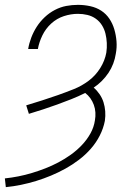

<svg xmlns="http://www.w3.org/2000/svg" viewBox="-48 -548 568 791"><path d="M-24 223 -28 187Q0 184 28 178.5Q56 173 84 164.5Q112 156 139 145.5Q166 135 192.5 121Q219 107 243.5 89.5Q268 72 289 50Q310 28 324.5 2Q339 -24 343 -52Q346 -68 345 -84.5Q344 -101 338.5 -116Q333 -131 324 -143.5Q315 -156 303 -165Q275 -151 246 -139.5Q217 -128 188 -117.5Q159 -107 130 -97.5Q101 -88 71 -79L60 -114Q93 -124 126 -134.5Q159 -145 191.5 -156.5Q224 -168 256.5 -181Q289 -194 317.5 -215.5Q346 -237 365 -267.5Q384 -298 390 -331Q393 -351 392 -371Q391 -391 386.5 -409.5Q382 -428 372 -444Q362 -460 346.5 -471Q331 -482 312 -486.5Q293 -491 273 -491Q244 -491 215 -481.5Q186 -472 163 -451Q140 -430 126.5 -402Q113 -374 108 -346H68Q72 -370 81 -393.5Q90 -417 103.5 -438Q117 -459 136 -477Q155 -495 178 -507Q201 -519 225 -523.5Q249 -528 273 -528Q299 -528 324 -522.5Q349 -517 369 -504Q389 -491 402.5 -471Q416 -451 423 -427Q430 -403 432 -377.5Q434 -352 429 -326Q426 -306 418.5 -286Q411 -266 399 -248Q387 -230 371.5 -214.5Q356 -199 338 -187Q352 -175 362.5 -159.5Q373 -144 378.5 -126.5Q384 -109 385.5 -89.5Q387 -70 384 -50Q378 -19 363 10.5Q348 40 326 65Q304 90 277 110.5Q250 131 221 147Q192 163 162 175.5Q132 188 101 197.5Q70 207 38.5 213.5Q7 220 -24 223Z"/></svg>

Font: Iosevka SS04 XLt Obl
Style: Regular
Weight: 200
Italic angle: -9°
Monospace: yes
Designer: Belleve Invis
Foundry: Belleve Invis
Version: Version 19.0.0; ttfautohint (v1.8.4)